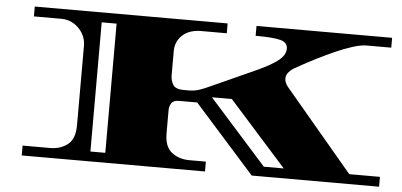

<svg xmlns="http://www.w3.org/2000/svg" viewBox="-47 -743 1749 835"><g transform="rotate(5 827.5 -325.0)"><path d="M73 0V-43H193Q238 -43 269.5 -67.5Q301 -92 301 -151V-498Q301 -528 286.5 -552.5Q272 -577 247.5 -592Q223 -607 193 -607H73V-650H915V-607H804Q752 -607 722 -579.5Q692 -552 692 -509V-403Q692 -383 702.5 -364Q713 -345 750 -345H770Q797 -345 817.5 -352Q838 -359 864 -371L1061 -460Q1124 -489 1152.5 -512.5Q1181 -536 1181 -563Q1181 -590 1149.5 -598.5Q1118 -607 1041 -607V-650H1633V-607H1526Q1501 -607 1464.5 -595.5Q1428 -584 1388 -566Q1348 -548 1311.5 -529.5Q1275 -511 1249 -496.5Q1223 -482 1216 -478Q1205 -471 1195.5 -459.5Q1186 -448 1186 -433Q1186 -415 1201 -397L1499 -43H1633V0H1077L813 -296H734Q709 -296 700.5 -282Q692 -268 692 -252V-151Q692 -92 724 -67.5Q756 -43 801 -43H873V0ZM369 -43H434V-607H369ZM1126 -43H1213L962 -324H875Z"/></g></svg>

Font: Diplomata SC
Style: Regular
Weight: 400
Designer: Eduardo Rodriguez Tunni
Foundry: Eduardo Rodriguez Tunni
Version: Version 1.002; ttfautohint (v1.8.4.7-5d5b);gftools[0.9.23]